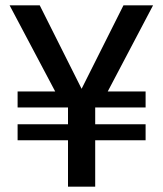

<svg xmlns="http://www.w3.org/2000/svg" viewBox="-20 -700 610 720"><path d="M235 0V-174H46V-234H235V-297H46V-357H187L16 -680H129L286 -367L443 -680H554L384 -357H526V-297H337V-234H526V-174H337V0Z"/></svg>

Font: TASA Orbiter Display Medium
Style: Regular
Weight: 500
Designer: Weizhong Zhang
Version: Version 1.000;Glyphs 3.1.2 (3151)